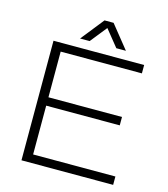

<svg xmlns="http://www.w3.org/2000/svg" viewBox="-125 -966 932 1064"><g transform="rotate(15 341.0 -434.0)"><path d="M98 0V-686H618V-638H152V-376H574V-328H152V-48H624V0ZM237 -736 342 -868H394L500 -736H445L353 -850H383L292 -736Z"/></g></svg>

Font: Archivo Thin
Style: Regular
Weight: 250
Designer: Hector Gatti
Foundry: Omnibus-Type
Version: Version 2.001